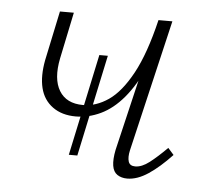

<svg xmlns="http://www.w3.org/2000/svg" viewBox="-39 -450 528 495"><g transform="rotate(5 225.0 -203.0)"><path d="M161 -144Q125 -144 101 -161.5Q77 -179 69.5 -209.5Q62 -240 70 -282L97 -410H133L108 -290Q97 -236 115.5 -205.5Q134 -175 177 -175Q211 -175 243 -197Q275 -219 303 -270.5Q331 -322 352 -410H372Q357 -339 334 -288.5Q311 -238 284 -206Q257 -174 225.5 -159Q194 -144 161 -144ZM307 4Q292 4 281.5 -3Q271 -10 268.5 -26Q266 -42 271 -67L352 -410H388L308 -69Q304 -51 307.5 -40Q311 -29 325 -29Q342 -29 361.5 -44Q381 -59 406 -84L421 -67Q390 -34 361.5 -15Q333 4 307 4ZM152 -44 208 -307H230L174 -44Z"/></g></svg>

Font: Ysabeau Infant ExtraLight
Style: Italic
Weight: 250
Italic angle: -12°
Designer: Christian Thalmann (Catharsis Fonts)
Version: Version 2.001;gftools[0.9.30]; featfreeze: ss01,ss02,lnum